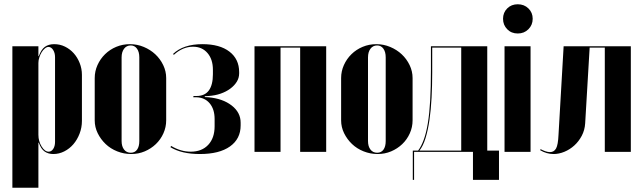

<svg xmlns="http://www.w3.org/2000/svg" viewBox="-20 -712 3007 900"><path d="M38 -495H160V-449H162Q173 -480 190.5 -492.5Q208 -505 234 -505Q261 -505 284.5 -493.5Q308 -482 325.5 -462.5Q343 -443 353.5 -416.5Q364 -390 364 -361V-145Q364 -114 353 -85.5Q342 -57 324 -36Q306 -15 281.5 -2.5Q257 10 230 10Q206 10 189 -2Q172 -14 162 -43H160V168H38ZM160 -80Q160 -50 175 -25.5Q190 -1 208 -1Q221 -1 229.5 -14Q238 -27 238 -47V-444Q238 -464 229 -478Q220 -492 207 -492Q199 -492 190.5 -485Q182 -478 175.5 -467.5Q169 -457 164.5 -443.5Q160 -430 160 -417Z M589 -505Q623 -505 654 -492Q685 -479 708 -457.5Q731 -436 745 -407Q759 -378 759 -346V-148Q759 -116 746 -87Q733 -58 710.5 -36.5Q688 -15 658.5 -2.5Q629 10 595 10Q561 10 529.5 -2.5Q498 -15 475 -37Q452 -59 438 -87.5Q424 -116 424 -148V-346Q424 -378 437 -407Q450 -436 472.5 -458Q495 -480 525 -492.5Q555 -505 589 -505ZM593 -499Q573 -499 561.5 -483.5Q550 -468 550 -443V-51Q550 -26 561.5 -11Q573 4 593 4Q612 4 622.5 -10.5Q633 -25 633 -51V-443Q633 -469 622 -484Q611 -499 593 -499Z M917 10Q831 10 779 -22L782 -28Q827 -1 874 -1Q926 -1 956 -33Q986 -65 986 -120V-154Q986 -200 963 -227.5Q940 -255 901 -256H886L887 -262H901Q940 -262 959 -288Q978 -314 978 -364V-385Q978 -434 952.5 -463.5Q927 -493 885 -493Q836 -493 795 -455L791 -459Q839 -505 929 -505Q1010 -505 1055.5 -470Q1101 -435 1101 -374V-368Q1101 -347 1090 -329Q1079 -311 1059.5 -296.5Q1040 -282 1014 -273Q988 -264 957 -262L940 -261V-257L957 -256Q1024 -250 1066 -217.5Q1108 -185 1108 -137V-124Q1108 -61 1058 -25.5Q1008 10 917 10Z M1509 -495V0H1387V-489H1295V0H1173V-495Z M1744 -505Q1778 -505 1809 -492Q1840 -479 1863 -457.5Q1886 -436 1900 -407Q1914 -378 1914 -346V-148Q1914 -116 1901 -87Q1888 -58 1865.5 -36.5Q1843 -15 1813.5 -2.5Q1784 10 1750 10Q1716 10 1684.5 -2.5Q1653 -15 1630 -37Q1607 -59 1593 -87.5Q1579 -116 1579 -148V-346Q1579 -378 1592 -407Q1605 -436 1627.5 -458Q1650 -480 1680 -492.5Q1710 -505 1744 -505ZM1748 -499Q1728 -499 1716.5 -483.5Q1705 -468 1705 -443V-51Q1705 -26 1716.5 -11Q1728 4 1748 4Q1767 4 1777.5 -10.5Q1788 -25 1788 -51V-443Q1788 -469 1777 -484Q1766 -499 1748 -499Z M1915 131V-6H1940Q1955 -26 1966.5 -57.5Q1978 -89 1985.5 -134.5Q1993 -180 1996.5 -241.5Q2000 -303 2000 -384V-495H2264V-6H2319V131H2197V0H1921V131ZM2142 -6V-489H2006V-373Q2006 -312 2003 -254.5Q2000 -197 1993 -149Q1986 -101 1974.5 -64Q1963 -27 1946 -6Z M2338 -624Q2338 -653 2357.5 -672.5Q2377 -692 2407 -692Q2437 -692 2457 -672.5Q2477 -653 2477 -624Q2477 -595 2457 -575Q2437 -555 2407 -555Q2377 -555 2357.5 -575Q2338 -595 2338 -624ZM2467 -495V0H2345V-495Z M2514 -13Q2525 -7 2536.5 -3Q2548 1 2558 1Q2577 1 2586.5 -16Q2596 -33 2598 -80L2622 -495H2937V0H2815V-489H2744L2723 -134Q2721 -102 2707 -75.5Q2693 -49 2672 -30Q2651 -11 2625.5 -0.5Q2600 10 2575 10Q2542 10 2512 -8Z"/></svg>

Font: Moniqa Black Display
Style: Regular
Weight: 900
Designer: Rajesh Rajput
Foundry: Rajesh Rajput
Version: Version 1.000